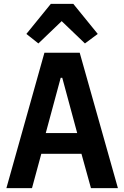

<svg xmlns="http://www.w3.org/2000/svg" viewBox="-20 -970 640 990"><path d="M449 0 400 -177H193L145 0H13L209 -698H391L588 0ZM301 -569H293L216 -284H378ZM358 -950 484 -795 418 -746 298 -861 178 -746 116 -795 242 -950Z"/></svg>

Font: IBM Plex Mono SemiBold
Style: Regular
Weight: 600
Monospace: yes
Designer: Mike Abbink, Paul van der Laan, Pieter van Rosmalen
Foundry: Bold Monday
Version: Version 2.3